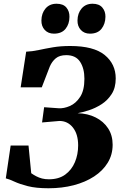

<svg xmlns="http://www.w3.org/2000/svg" viewBox="-20 -998 650 1027"><path d="M239.5 9Q173 9 129 -2.2Q85 -13.5 57.2 -26.5Q29.5 -39.5 11 -44L37 -219.5H132.5L147 -71.5Q160.5 -62 174.5 -54.8Q188.5 -47.5 205 -43.2Q221.5 -39 241.5 -39Q294.5 -39 329 -64.2Q363.5 -89.5 380.8 -130.8Q398 -172 398 -220Q398 -280.5 370 -315.8Q342 -351 298 -351L205 -343L216 -424.5L293 -419Q321.5 -417 353.8 -431Q386 -445 408.8 -480Q431.5 -515 431.5 -576.5Q431.5 -632.5 408.2 -667.8Q385 -703 334.5 -703Q298.5 -703 278.2 -686Q258 -669 246.5 -642.5L203.5 -531H90.5L120 -721.5Q153 -723 187.8 -730.5Q222.5 -738 263.2 -745Q304 -752 355.5 -752Q481 -752 540 -703.8Q599 -655.5 599 -578.5Q599 -528.5 577.2 -494.8Q555.5 -461 522.5 -440Q489.5 -419 455 -408Q420.5 -397 395 -392.5Q449 -391 491.2 -370Q533.5 -349 558 -311.8Q582.5 -274.5 582.5 -224Q582.5 -170.5 556.2 -127.5Q530 -84.5 483.2 -54Q436.5 -23.5 374.2 -7.2Q312 9 239.5 9ZM268.5 -818Q237.5 -818 219.2 -838Q201 -858 201.5 -888.5Q202 -927.5 223.8 -952.8Q245.5 -978 282.5 -978Q318 -978 335 -957.8Q352 -937.5 351.5 -908Q351.5 -870 330.8 -844Q310 -818 268.5 -818ZM461 -818Q430.5 -818 412.2 -838Q394 -858 394.5 -888.5Q395 -927.5 416.8 -952.8Q438.5 -978 475 -978Q510 -978 527.2 -957.8Q544.5 -937.5 544 -908Q543.5 -870 523 -844Q502.5 -818 461 -818Z"/></svg>

Font: Merriweather 72pt Black
Style: Italic
Weight: 900
Italic angle: -7.8°
Version: Version 2.101